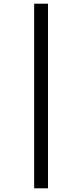

<svg xmlns="http://www.w3.org/2000/svg" viewBox="-20 -783 445 1040"><path d="M165 -763V237H240V-763Z"/></svg>

Font: Noto Sans Myanmar UI ExtraCondensed
Style: Regular
Weight: 400
Width: 2
Designer: Monotype Design Team
Foundry: Monotype Imaging Inc.
Version: Version 2.103